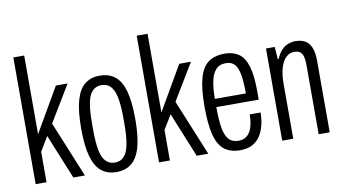

<svg xmlns="http://www.w3.org/2000/svg" viewBox="-73 -895 1926 1079"><g transform="rotate(-10 889.5 -355.5)"><path d="M53 0V-723H115V-274L261 -526H328L203 -319L334 0H268L164 -255L115 -174V0Z M513 12Q462 12 428 -15Q394 -42 376.5 -102Q359 -162 359 -263Q359 -364 376.5 -424.5Q394 -485 428 -511.5Q462 -538 513 -538Q564 -538 598.5 -511.5Q633 -485 650.5 -424.5Q668 -364 668 -263Q668 -162 650.5 -102Q633 -42 598.5 -15Q564 12 513 12ZM513 -42Q545 -42 565 -63Q585 -84 594 -129.5Q603 -175 603 -249V-277Q603 -352 594 -397Q585 -442 565 -463Q545 -484 513 -484Q482 -484 461.5 -463Q441 -442 432.5 -397Q424 -352 424 -277V-249Q424 -175 432.5 -129.5Q441 -84 461.5 -63Q482 -42 513 -42Z M757 0V-723H819V-274L965 -526H1032L907 -319L1038 0H972L868 -255L819 -174V0Z M1220 12Q1162 12 1127.5 -16Q1093 -44 1078 -105Q1063 -166 1063 -263Q1063 -364 1079.5 -424.5Q1096 -485 1132 -511.5Q1168 -538 1226 -538Q1272 -538 1304.5 -516.5Q1337 -495 1353.5 -442.5Q1370 -390 1370 -298V-250H1128Q1128 -179 1135.5 -133Q1143 -87 1163 -64.5Q1183 -42 1219 -42Q1238 -42 1253.5 -49.5Q1269 -57 1280.5 -72.5Q1292 -88 1298.5 -114Q1305 -140 1306 -177H1368Q1367 -131 1356.5 -95.5Q1346 -60 1327.5 -36Q1309 -12 1282 0Q1255 12 1220 12ZM1128 -297H1305Q1305 -346 1301 -381Q1297 -416 1288 -439Q1279 -462 1263 -473Q1247 -484 1223 -484Q1185 -484 1164.5 -460Q1144 -436 1136 -394Q1128 -352 1128 -297Z M1460 0V-526H1510L1515 -456H1520Q1533 -486 1549.5 -504Q1566 -522 1587 -530Q1608 -538 1630 -538Q1661 -538 1683.5 -526Q1706 -514 1718.5 -485Q1731 -456 1731 -407V0H1668V-393Q1668 -412 1666 -428Q1664 -444 1658 -456Q1652 -468 1641 -474Q1630 -480 1612 -480Q1587 -480 1567 -462Q1547 -444 1535 -406.5Q1523 -369 1523 -312V0Z"/></g></svg>

Font: Archivo ExtraCondensed Light
Style: Regular
Weight: 300
Width: 2
Designer: Hector Gatti
Foundry: Omnibus-Type
Version: Version 2.001